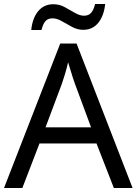

<svg xmlns="http://www.w3.org/2000/svg" viewBox="-20 -984 679 953"><path d="M545 -51 459 -272H176L91 -51H0L279 -768H360L638 -51ZM352 -568Q349 -576 342 -597Q335 -618 328.5 -640.5Q322 -663 318 -675Q311 -644 302 -614.5Q293 -585 287 -568L206 -352H432ZM135 -835Q141 -894 169.5 -928.5Q198 -963 245 -963Q275 -963 301.5 -948.5Q328 -934 352 -920Q376 -906 397 -906Q420 -906 432.5 -920.5Q445 -935 452 -964H502Q496 -906 468 -871Q440 -836 393 -836Q365 -836 338.5 -850Q312 -864 287.5 -878.5Q263 -893 241 -893Q217 -893 205 -878.5Q193 -864 186 -835Z"/></svg>

Font: Noto Sans Tamil UI
Style: Regular
Weight: 400
Designer: Jelle Bosma - Monotype Design Team
Foundry: Monotype Imaging Inc.
Version: Version 2.004; ttfautohint (v1.8.4.7-5d5b)